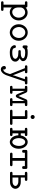

<svg xmlns="http://www.w3.org/2000/svg" viewBox="1922 -2574 880 4765"><g transform="rotate(90 2362.5 -192.0)"><path d="M12 192Q12 180 16 174Q20 168 26.5 165Q33 162 40 161.5Q47 161 53 161H97V-370H52Q47 -370 40 -370.5Q33 -371 27 -374Q21 -377 16.5 -383Q12 -389 12 -400Q12 -412 16 -418Q20 -424 26.5 -427Q33 -430 40 -430.5Q47 -431 53 -431H126Q154 -431 160 -420.5Q166 -410 166 -388Q192 -411 224.5 -424Q257 -437 293 -437Q333 -437 368.5 -420Q404 -403 430.5 -373Q457 -343 472.5 -302.5Q488 -262 488 -216Q488 -168 471 -127.5Q454 -87 425.5 -57.5Q397 -28 360 -11Q323 6 282 6Q258 6 227.5 -3.5Q197 -13 166 -45V161H210Q216 161 223 161.5Q230 162 236.5 165Q243 168 247 174Q251 180 251 192Q251 203 246.5 209Q242 215 236 218Q230 221 223 221.5Q216 222 211 222H52Q47 222 40 221.5Q33 221 27 218Q21 215 16.5 209Q12 203 12 192ZM166 -191Q166 -173 172.5 -149.5Q179 -126 193 -105Q207 -84 228.5 -69.5Q250 -55 279 -55Q305 -55 330.5 -66.5Q356 -78 375.5 -99.5Q395 -121 407 -150.5Q419 -180 419 -216Q419 -249 409 -278Q399 -307 381 -328.5Q363 -350 339 -363Q315 -376 287 -376Q263 -376 241.5 -367Q220 -358 203 -342.5Q186 -327 176 -306.5Q166 -286 166 -264Z M582 -216Q582 -263 598.5 -304Q615 -345 642.5 -375Q670 -405 707.5 -422.5Q745 -440 787 -440Q829 -440 866.5 -422.5Q904 -405 931.5 -375Q959 -345 975.5 -304Q992 -263 992 -216Q992 -169 975.5 -128.5Q959 -88 931 -58Q903 -28 865.5 -11Q828 6 787 6Q746 6 708.5 -11Q671 -28 643 -57.5Q615 -87 598.5 -127.5Q582 -168 582 -216ZM651 -223Q651 -188 662 -157.5Q673 -127 691.5 -104Q710 -81 734.5 -68Q759 -55 787 -55Q815 -55 839.5 -68Q864 -81 882.5 -104Q901 -127 912 -157.5Q923 -188 923 -223Q923 -257 912 -285.5Q901 -314 882 -335Q863 -356 838.5 -367.5Q814 -379 787 -379Q760 -379 735.5 -367.5Q711 -356 692.5 -335Q674 -314 662.5 -285.5Q651 -257 651 -223Z M1102 -114Q1102 -126 1109.5 -136Q1117 -146 1138 -146H1139Q1155 -146 1161 -139.5Q1167 -133 1170 -123Q1173 -113 1176 -101Q1179 -89 1189.5 -79Q1200 -69 1222 -62.5Q1244 -56 1285 -56H1289Q1334 -56 1363.5 -63.5Q1393 -71 1410 -82.5Q1427 -94 1433.5 -107.5Q1440 -121 1440 -132Q1440 -160 1404.5 -183.5Q1369 -207 1291 -207H1260Q1236 -207 1230 -218Q1224 -229 1224 -237Q1224 -258 1237 -262.5Q1250 -267 1261 -267H1305Q1364 -267 1396 -284.5Q1428 -302 1428 -323Q1428 -331 1422 -340.5Q1416 -350 1400 -358Q1384 -366 1356.5 -371.5Q1329 -377 1287 -377H1283Q1247 -377 1227 -372Q1207 -367 1196.5 -360Q1186 -353 1182 -344.5Q1178 -336 1174.5 -329Q1171 -322 1164.5 -317Q1158 -312 1142 -312Q1128 -312 1121 -317Q1114 -322 1111 -328.5Q1108 -335 1108 -342Q1108 -349 1108 -353V-403Q1108 -424 1118.5 -431Q1129 -438 1138 -438Q1150 -438 1159.5 -432.5Q1169 -427 1174 -423Q1181 -426 1190 -429Q1199 -432 1211 -434Q1223 -436 1240.5 -437.5Q1258 -439 1282 -439Q1301 -439 1326 -437.5Q1351 -436 1377 -431Q1403 -426 1427.5 -415.5Q1452 -405 1470 -387Q1491 -366 1494.5 -347Q1498 -328 1498 -323Q1498 -305 1489.5 -291Q1481 -277 1469.5 -267Q1458 -257 1445.5 -250.5Q1433 -244 1425 -240Q1431 -237 1445 -230Q1459 -223 1473.5 -209.5Q1488 -196 1499 -177Q1510 -158 1510 -131Q1510 -110 1501 -86.5Q1492 -63 1467 -42.5Q1442 -22 1398.5 -8.5Q1355 5 1286 5Q1267 5 1246.5 3.5Q1226 2 1206 -3Q1186 -8 1167.5 -17Q1149 -26 1134 -41Q1122 -53 1112 -72.5Q1102 -92 1102 -114Z M1601 -400Q1601 -412 1605 -418Q1609 -424 1615 -427Q1621 -430 1628 -430.5Q1635 -431 1641 -431H1758Q1764 -431 1771 -430.5Q1778 -430 1784 -427Q1790 -424 1794 -418Q1798 -412 1798 -400Q1798 -389 1794 -383Q1790 -377 1784 -374Q1778 -371 1771 -370.5Q1764 -370 1758 -370H1733L1826 -130Q1831 -116 1837 -100.5Q1843 -85 1847 -71H1848Q1853 -94 1858.5 -111.5Q1864 -129 1874 -157L1946 -370H1918Q1912 -370 1905 -370.5Q1898 -371 1892 -374Q1886 -377 1882 -383Q1878 -389 1878 -401Q1878 -412 1882 -418Q1886 -424 1892 -427Q1898 -430 1905 -430.5Q1912 -431 1918 -431H2035Q2041 -431 2048 -430.5Q2055 -430 2061 -427Q2067 -424 2071 -418Q2075 -412 2075 -400Q2075 -389 2071 -383Q2067 -377 2061 -374Q2055 -371 2048 -370.5Q2041 -370 2035 -370H2005L1850 85Q1848 89 1839 112Q1830 135 1811.5 160.5Q1793 186 1765.5 207Q1738 228 1701 228Q1664 228 1641 203Q1618 178 1618 146Q1618 126 1630 114Q1642 102 1662 102Q1681 102 1693 114Q1705 126 1705 145Q1705 155 1702.5 160.5Q1700 166 1700 167Q1706 167 1715 165.5Q1724 164 1735 158.5Q1746 153 1757.5 141.5Q1769 130 1780 109Q1785 100 1791.5 82Q1798 64 1804 46Q1810 28 1814 14.5Q1818 1 1818 0Q1818 -1 1817.5 -3Q1817 -5 1814 -13L1672 -370H1641Q1635 -370 1628 -370.5Q1621 -371 1615 -374Q1609 -377 1605 -383Q1601 -389 1601 -400Z M2110 -30Q2110 -41 2114 -47.5Q2118 -54 2123.5 -57Q2129 -60 2135 -61Q2141 -62 2145 -62H2181V-369H2146Q2141 -369 2135 -369.5Q2129 -370 2123.5 -373Q2118 -376 2114 -382.5Q2110 -389 2110 -400Q2110 -408 2116 -419Q2122 -430 2147 -430H2228Q2257 -430 2267 -417.5Q2277 -405 2284 -389L2363 -208Q2364 -211 2370.5 -226Q2377 -241 2386 -262.5Q2395 -284 2405.5 -308.5Q2416 -333 2425.5 -354.5Q2435 -376 2441.5 -391Q2448 -406 2450 -408Q2461 -425 2475 -427.5Q2489 -430 2496 -430H2577Q2601 -430 2607.5 -419.5Q2614 -409 2614 -400Q2614 -389 2610 -383Q2606 -377 2600.5 -374Q2595 -371 2588.5 -370Q2582 -369 2578 -369H2544V-62H2576Q2581 -62 2587.5 -61Q2594 -60 2600 -57Q2606 -54 2610 -48Q2614 -42 2614 -31Q2614 -11 2603.5 -5.5Q2593 0 2578 0H2451Q2448 0 2442.5 -0.5Q2437 -1 2431 -4Q2425 -7 2420.5 -13.5Q2416 -20 2416 -31Q2416 -51 2428 -56.5Q2440 -62 2455 -62H2487V-365L2406 -178Q2403 -170 2392.5 -157Q2382 -144 2362 -144Q2345 -144 2334.5 -155Q2324 -166 2312.5 -191.5Q2301 -217 2284 -259.5Q2267 -302 2238 -365V-62H2270Q2280 -62 2294 -57.5Q2308 -53 2308 -31Q2308 -18 2300 -9Q2292 0 2271 0H2146Q2122 0 2116 -11Q2110 -22 2110 -30Z M2834 -562Q2834 -583 2848.5 -597.5Q2863 -612 2884 -612Q2905 -612 2919.5 -597.5Q2934 -583 2934 -562Q2934 -541 2919.5 -526.5Q2905 -512 2884 -512Q2863 -512 2848.5 -526.5Q2834 -541 2834 -562ZM2703 -30Q2703 -42 2707 -48Q2711 -54 2717.5 -57Q2724 -60 2731 -60.5Q2738 -61 2744 -61H2865V-370H2752Q2746 -370 2739 -370.5Q2732 -371 2726 -374Q2720 -377 2715.5 -383Q2711 -389 2711 -401Q2711 -412 2715.5 -418Q2720 -424 2726 -427Q2732 -430 2739 -430.5Q2746 -431 2752 -431H2894Q2920 -431 2927 -422Q2934 -413 2934 -390V-61H3039Q3045 -61 3052 -60.5Q3059 -60 3065 -57Q3071 -54 3075.5 -48Q3080 -42 3080 -30Q3080 -19 3075.5 -13Q3071 -7 3065 -4Q3059 -1 3052 -0.5Q3045 0 3039 0H2744Q2738 0 2731 -0.5Q2724 -1 2718 -4Q2712 -7 2707.5 -13Q2703 -19 2703 -30Z M3152 -31Q3152 -41 3156 -47.5Q3160 -54 3166 -57Q3172 -60 3178 -61Q3184 -62 3187 -62H3219V-369H3188Q3184 -369 3178 -369.5Q3172 -370 3166 -373Q3160 -376 3156 -382.5Q3152 -389 3152 -400Q3152 -418 3163.5 -424Q3175 -430 3189 -430H3322Q3325 -430 3331 -429.5Q3337 -429 3343 -426Q3349 -423 3353 -416.5Q3357 -410 3357 -399Q3357 -388 3353 -382Q3349 -376 3343.5 -373Q3338 -370 3332 -369.5Q3326 -369 3322 -369H3289V-267H3342Q3348 -304 3363.5 -335.5Q3379 -367 3401 -390Q3423 -413 3449.5 -426Q3476 -439 3505 -439Q3538 -439 3568 -422.5Q3598 -406 3621 -376.5Q3644 -347 3658 -306Q3672 -265 3672 -216Q3672 -169 3659 -128.5Q3646 -88 3623 -58.5Q3600 -29 3569.5 -12Q3539 5 3505 5Q3480 5 3452 -7Q3424 -19 3399.5 -44.5Q3375 -70 3358 -110Q3341 -150 3338 -207H3289V-62H3321Q3325 -62 3331 -61.5Q3337 -61 3343 -58Q3349 -55 3353 -48.5Q3357 -42 3357 -31Q3357 -20 3353 -14Q3349 -8 3343 -5Q3337 -2 3330.5 -1Q3324 0 3320 0H3188Q3184 0 3178 -0.5Q3172 -1 3166 -4Q3160 -7 3156 -13Q3152 -19 3152 -31ZM3408 -223Q3408 -184 3416.5 -153.5Q3425 -123 3438.5 -101.5Q3452 -80 3469.5 -68.5Q3487 -57 3506 -57Q3527 -57 3544.5 -70.5Q3562 -84 3574.5 -106.5Q3587 -129 3594.5 -159Q3602 -189 3602 -223Q3602 -259 3593.5 -287.5Q3585 -316 3571.5 -336Q3558 -356 3540.5 -366.5Q3523 -377 3505 -377Q3481 -377 3463 -362.5Q3445 -348 3432.5 -325.5Q3420 -303 3414 -276Q3408 -249 3408 -223Z M3701 -392Q3701 -398 3701.5 -404.5Q3702 -411 3705.5 -416.5Q3709 -422 3716.5 -426Q3724 -430 3738 -430H4135Q4141 -430 4147.5 -429.5Q4154 -429 4159.5 -425.5Q4165 -422 4169 -415Q4173 -408 4173 -395V-336Q4173 -322 4166 -311.5Q4159 -301 4139 -301Q4126 -301 4119 -304.5Q4112 -308 4108.5 -313.5Q4105 -319 4104 -325Q4103 -331 4103 -337V-369H3972V-62H4070Q4084 -62 4094.5 -56Q4105 -50 4105 -31Q4105 -20 4101 -14Q4097 -8 4091.5 -5Q4086 -2 4080 -1Q4074 0 4070 0H3803Q3783 -1 3776 -10Q3769 -19 3769 -31Q3769 -45 3777 -53.5Q3785 -62 3805 -62H3902V-369H3771V-337Q3771 -326 3766 -313.5Q3761 -301 3737 -301H3734Q3721 -301 3714 -306Q3707 -311 3704 -318Q3701 -325 3701 -332Q3701 -339 3701 -342Z M4244 -31Q4244 -42 4248 -48Q4252 -54 4257.5 -57Q4263 -60 4269.5 -61Q4276 -62 4281 -62H4329V-369H4281Q4276 -369 4269.5 -369.5Q4263 -370 4257.5 -373Q4252 -376 4248 -382Q4244 -388 4244 -399Q4244 -418 4255.5 -424Q4267 -430 4281 -430H4435Q4438 -430 4444 -429.5Q4450 -429 4456 -426Q4462 -423 4466 -417Q4470 -411 4470 -400Q4470 -389 4466 -383Q4462 -377 4456.5 -374Q4451 -371 4445 -370Q4439 -369 4434 -369H4386V-267H4494Q4542 -267 4574.5 -253.5Q4607 -240 4627.5 -220Q4648 -200 4657 -177Q4666 -154 4666 -134Q4666 -111 4655.5 -87Q4645 -63 4623.5 -43.5Q4602 -24 4570.5 -12Q4539 0 4497 0H4278Q4257 -1 4250.5 -11Q4244 -21 4244 -31ZM4477 -62Q4511 -62 4534 -69.5Q4557 -77 4570.5 -88Q4584 -99 4590 -111.5Q4596 -124 4596 -134Q4596 -145 4590 -157.5Q4584 -170 4570 -181Q4556 -192 4533 -199.5Q4510 -207 4477 -207H4386V-62Z"/></g></svg>

Font: CMU Typewriter Custom
Style: Regular
Weight: 500
Monospace: yes
Version: Version 0.7.0